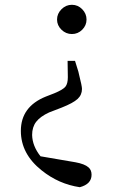

<svg xmlns="http://www.w3.org/2000/svg" viewBox="-20 -554 478 801"><path d="M313 227Q225 214 154 157Q67 88 67 -8Q67 -109 171 -151L207 -165Q243 -180 253 -192.5Q263 -205 263 -232L262 -300H293L307 -255Q308 -250 310 -242Q322 -195 322 -183Q322 -158 303.5 -141Q285 -124 237 -105L185 -85Q148 -68 131 -46Q114 -24 114 9Q115 55 149 98L295 123Q333 130 349 144Q362 155 362 175Q362 214 313 227ZM280 -534Q305 -534 323 -515.5Q341 -497 341 -472.5Q341 -448 323 -430Q305 -412 280 -412Q255 -412 236.5 -430Q218 -448 218 -472.5Q218 -497 236.5 -515.5Q255 -534 280 -534Z"/></svg>

Font: Cactus Classical Serif
Style: Regular
Weight: 400
Designer: Henry Chan (via Glyphwiki)、田海東、宇文滿月
Foundry: Moonlit Owen
Version: Version 1.000